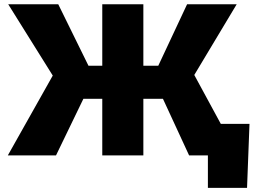

<svg xmlns="http://www.w3.org/2000/svg" viewBox="-20 -748 1231 924"><path d="M669.9 -727.5V0H472.2V-727.5ZM17.6 0 233.9 -384.3 19.5 -727.5H260.3L405.8 -431.6H741.7L880.4 -727.5H1119.1L915 -387.2L1125 0H890.1L764.2 -272.5H381.3L249.5 0ZM980.5 156.2V0H933.6V-151.9H1180.7L1168.9 156.2Z"/></svg>

Font: Inter 18pt Black
Style: Regular
Weight: 900
Designer: Rasmus Andersson
Foundry: rsms
Version: Version 4.001;git-66647c0bb